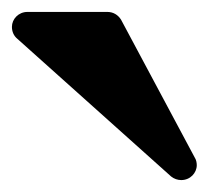

<svg xmlns="http://www.w3.org/2000/svg" viewBox="-20 -861 350 322"><path d="M0 -816C0 -808 3 -801 9 -796L267 -565C272 -561 278 -559 284 -559C299 -559 310 -571 310 -584C310 -588 309 -593 307 -596L183 -828C178 -836 170 -841 160 -841H26C11 -841 0 -829 0 -816Z"/></svg>

Font: Ribeye
Style: Regular
Weight: 400
Designer: Astigmatic (AOETI)
Foundry: Astigmatic (AOETI)
Version: Version 1.000